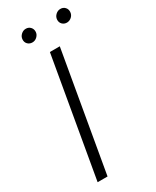

<svg xmlns="http://www.w3.org/2000/svg" viewBox="-222 -939 812 999"><g transform="rotate(-30 184.0 -439.0)"><path d="M48.3 0ZM107.9 0H48.3L171.9 -710.9H231.4ZM81.1 -838.4Q82 -855 94.7 -866.7Q107.4 -878.4 122.6 -878.4Q139.6 -878.9 150.6 -867.2Q161.6 -855.5 160.6 -838.4Q159.7 -823.2 147.5 -811.3Q135.3 -799.3 118.7 -799.3Q102.1 -799.3 91.1 -810.3Q80.1 -821.3 81.1 -838.4ZM288.6 -837.9Q289.6 -854.5 302.2 -866.2Q314.9 -877.9 330.1 -877.9Q347.2 -878.4 358.2 -866.7Q369.1 -855 367.7 -837.9Q366.7 -821.8 354.5 -810.5Q342.3 -799.3 326.2 -798.8Q309.6 -798.8 298.6 -809.8Q287.6 -820.8 288.6 -837.9Z"/></g></svg>

Font: Roboto Light
Style: Italic
Weight: 300
Italic angle: -12°
Designer: Google
Version: Version 2.134; 2016; ttfautohint (v1.6)